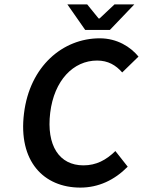

<svg xmlns="http://www.w3.org/2000/svg" viewBox="-20 -840 649 872"><path d="M89 -325C62 -108 178 12 345 12C427 12 500 -22 560 -83L504 -154C462 -113 417 -89 359 -89C249 -89 190 -179 208 -328C226 -475 313 -565 421 -565C471 -565 506 -544 535 -511L609 -583C573 -627 512 -666 433 -666C265 -666 115 -539 89 -325ZM500 -820 432 -756H428L376 -820H286L367 -704H479L590 -820Z"/></svg>

Font: Falling Sky
Style: Obl
Weight: 400
Designer: Paul D. Hunt
Foundry: Adobe Systems Incorporated
Version: Version 1.02